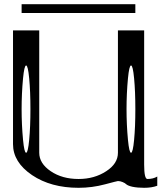

<svg xmlns="http://www.w3.org/2000/svg" viewBox="-20 -895 790 915"><path d="M89.8 -521.5Q83 -449.2 83 -375Q83 -300.8 89.8 -228.5Q95.7 -167 104.5 -167Q113.3 -167 119.1 -228.5Q125 -290 125 -375Q125 -460 119.1 -521.5Q113.3 -583 104.5 -583Q95.7 -583 89.8 -521.5ZM589.8 -521.5Q583 -449.2 583 -375Q583 -300.8 589.8 -228.5Q595.7 -167 604.5 -167Q613.3 -167 619.1 -228.5Q625 -290 625 -375Q625 -460 619.1 -521.5Q613.3 -583 604.5 -583Q595.7 -583 589.8 -521.5ZM667 -750V-110.4Q667 -42 682.6 -42Q710 -42 729.5 -53.7V-9.8Q703.1 0 667 0Q635.7 0 611.3 -4.9Q589.8 -9.8 582 -16.6Q576.2 -22.5 564.5 -27.3Q552.7 -32.2 542 -32.2Q539.1 -32.2 480.5 -16.6Q418.9 0 354.5 0Q222.7 0 132.8 -60.5Q42 -122.1 42 -208V-750H167V-167Q167 -116.2 221.7 -79.1Q276.4 -42 354.5 -42Q429.7 -42 486.3 -79.1Q542 -115.2 542 -167V-750ZM625 -875V-833H83V-875Z"/></svg>

Font: okolaksMetalik
Style: bold
Weight: 700
Width: 7
Version: Version 0.6